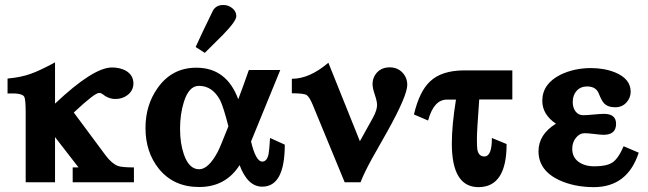

<svg xmlns="http://www.w3.org/2000/svg" viewBox="-20 -731 2599 770"><path d="M517.1 0H271.5V-59.6H294.9L200.7 -181.2V0H83V-277.8Q83 -331.1 77.6 -342.3Q69.8 -358.9 10.3 -356V-416Q64.9 -420.9 103.5 -435.1Q140.1 -447.8 200.7 -481V-315.4Q353.5 -460 428.7 -460.4Q459.5 -460.4 482.4 -448.7Q514.6 -431.2 515.1 -397Q515.1 -367.7 491.2 -349.6Q470.7 -334 442.9 -334Q414.6 -334 389.2 -355Q385.3 -357.9 377.4 -358.4Q359.9 -358.4 275.9 -279.8L404.3 -106.9Q428.7 -74.7 453.1 -65.4Q469.7 -59.6 517.1 -59.6Z M1122.1 -150.9Q1122.1 17.6 1031.7 17.6Q973.1 17.6 940.9 -68.8Q884.8 19 778.8 19Q675.8 19 616.7 -54.7Q563.5 -121.1 563.5 -217.8Q563.5 -310.5 612.8 -378.9Q669.9 -459.5 767.6 -459.5Q888.7 -459.5 935.5 -333Q955.1 -384.3 978 -450.2H1104L986.8 -163.6Q1005.9 -83 1031.7 -83Q1050.8 -83 1057.1 -113.3Q1060.1 -128.9 1063 -177.7ZM896 -224.6Q875.5 -303.7 862.8 -329.1Q832 -386.7 777.8 -386.7Q737.3 -386.7 717.3 -321.8Q702.1 -273.4 702.1 -215.3Q702.1 -155.8 717.3 -112.3Q737.8 -52.2 778.8 -52.2Q815.9 -52.2 853 -121.6Q862.8 -140.1 896 -224.6ZM874.5 -591.8Q847.7 -565.9 801.3 -519L764.6 -542.5Q787.6 -593.8 833.5 -687.5Q846.2 -711.4 876.5 -710.9Q895.5 -710.9 911.6 -698.2Q927.7 -685.5 927.7 -666Q927.7 -646.5 874.5 -591.8Z M1613.3 -390.6Q1613.3 -347.2 1532.7 -202.6L1471.7 -94.7Q1440.9 -38.6 1425.8 0H1362.3L1234.4 -310.1Q1220.7 -343.3 1209.2 -350.1Q1197.8 -356.9 1150.4 -356.9V-415Q1221.7 -415 1296.9 -479.5L1423.3 -164.6L1475.6 -258.8Q1492.2 -289.1 1492.2 -310.1Q1492.2 -324.2 1483.2 -351.1Q1474.1 -377.9 1474.1 -393.1Q1474.1 -421.4 1492.9 -441.2Q1511.7 -460.9 1543 -460.9Q1573.7 -460.9 1593.5 -440.4Q1613.3 -419.9 1613.3 -390.6Z M2034.7 -332H1901.9Q1892.6 -205.6 1892.6 -174.8Q1892.6 -140.6 1894.5 -130.4Q1899.9 -103.5 1922.4 -103.5Q1953.1 -103.5 1952.6 -177.7L2011.7 -153.3Q2011.7 19.5 1898.9 19.5Q1792 19.5 1792 -155.3Q1792 -228 1808.6 -331.5H1772Q1719.7 -331.5 1696.8 -247.6L1640.1 -272Q1662.1 -365.2 1705.1 -404.8Q1751 -448.2 1840.3 -448.7H2034.7Z M2541.5 -118.7Q2496.6 19.5 2361.3 19.5Q2283.7 19.5 2222.2 -8.8Q2140.1 -47.4 2139.6 -124Q2139.6 -191.9 2209.5 -234.9Q2154.8 -272 2154.8 -326.7Q2154.8 -394.5 2227.5 -431.2Q2282.7 -458 2350.1 -458Q2403.3 -458 2447.3 -440.4Q2508.8 -415 2509.3 -363.8Q2509.3 -338.4 2491.9 -319.6Q2474.6 -300.8 2447.3 -300.8Q2417 -300.8 2401.9 -317.4Q2392.6 -327.6 2381.3 -356Q2370.1 -384.3 2334.5 -384.3Q2308.6 -384.3 2292.7 -366.9Q2276.9 -349.6 2276.9 -321.8Q2276.9 -298.8 2288.3 -283.9Q2299.8 -269 2319.3 -269Q2333 -269 2361.1 -271.7Q2389.2 -274.4 2402.3 -274.4Q2450.7 -274.4 2450.7 -234.4Q2450.7 -190.9 2401.9 -190.4Q2389.2 -190.4 2363.8 -193.6Q2338.4 -196.8 2324.7 -196.8Q2304.2 -196.8 2289.6 -178.2Q2274.9 -159.7 2274.9 -134.3Q2274.9 -101.1 2299.6 -82.5Q2324.2 -64 2364.3 -64Q2412.6 -64 2436 -79.3Q2459.5 -94.7 2481 -144.5Z"/></svg>

Font: Accordance
Style: Bold
Weight: 700
Version: Version 1.2 (build January 31, 2020) Miklal Software Solutio